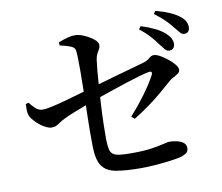

<svg xmlns="http://www.w3.org/2000/svg" viewBox="-85 -909 1170 1010"><g transform="rotate(-10 500.0 -404.0)"><path d="M842 -586Q830 -586 820 -598Q810 -610 796 -628Q782 -648 760.5 -672.5Q739 -697 705 -724L716 -739Q757 -726 789 -710.5Q821 -695 842 -676Q859 -660 866 -646Q873 -632 873 -618Q873 -604 865 -595Q857 -586 842 -586ZM592 -3Q507 -3 455.5 -12.5Q404 -22 381.5 -55.5Q359 -89 358 -159Q357 -194 357.5 -240Q358 -286 359 -332Q360 -378 361 -412Q361 -444 362 -481.5Q363 -519 363 -556Q363 -593 362.5 -622.5Q362 -652 360 -669Q359 -687 337.5 -696Q316 -705 279 -713L278 -730Q304 -740 326.5 -746Q349 -752 366 -752Q390 -752 417.5 -739.5Q445 -727 465 -711Q485 -695 485 -681Q485 -667 479 -657.5Q473 -648 467 -636Q461 -624 458 -606Q455 -586 451.5 -548Q448 -510 445 -462.5Q442 -415 439 -364Q436 -313 435 -265.5Q434 -218 434 -182Q435 -150 439 -131.5Q443 -113 455 -104Q467 -95 491 -92Q515 -89 554 -89Q619 -89 661.5 -95.5Q704 -102 727.5 -108Q751 -114 759 -114Q778 -114 798.5 -109.5Q819 -105 833 -94.5Q847 -84 847 -66Q847 -46 832.5 -37Q818 -28 798 -23Q775 -18 738.5 -13.5Q702 -9 663 -6Q624 -3 592 -3ZM585 -279Q631 -330 669 -382Q707 -434 729 -476Q734 -486 730.5 -491Q727 -496 716 -494Q698 -491 666.5 -482Q635 -473 598 -461Q561 -449 522.5 -436Q484 -423 451 -411.5Q418 -400 396 -392Q373 -384 345.5 -373.5Q318 -363 291 -352.5Q264 -342 242 -331Q222 -322 210.5 -313.5Q199 -305 188.5 -300Q178 -295 162 -295Q148 -295 125 -308Q102 -321 83 -340Q64 -359 56 -375Q50 -389 49.5 -405.5Q49 -422 50 -440L65 -445Q80 -426 96 -411Q112 -396 134 -396Q149 -396 182 -403Q215 -410 254.5 -421Q294 -432 330.5 -442.5Q367 -453 390 -460Q419 -468 461 -480.5Q503 -493 548 -505.5Q593 -518 632.5 -529Q672 -540 696 -547Q720 -554 731.5 -565.5Q743 -577 757 -577Q771 -577 790.5 -566Q810 -555 829.5 -539.5Q849 -524 862.5 -507.5Q876 -491 876 -479Q876 -467 865 -459Q854 -451 840 -444Q826 -437 815 -427Q788 -403 754.5 -374.5Q721 -346 682 -318Q643 -290 601 -264ZM936 -659Q923 -659 913 -671.5Q903 -684 887 -703Q873 -721 853 -741.5Q833 -762 796 -790L806 -805Q847 -794 878.5 -780.5Q910 -767 929 -752Q949 -737 957 -722Q965 -707 965 -691Q965 -676 957.5 -667.5Q950 -659 936 -659Z"/></g></svg>

Font: Noto Serif KR SemiBold
Style: Regular
Weight: 600
Designer: Ryoko NISHIZUKA 西塚涼子 (kana & ideographs); Frank Grießhammer (Latin, Greek & Cyrillic); Wenlong ZHANG 张文龙 (bopomofo); San
Foundry: Adobe
Version: Version 2.003-H1;hotconv 1.1.1;makeotfexe 2.6.0